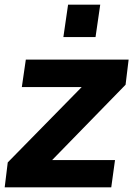

<svg xmlns="http://www.w3.org/2000/svg" viewBox="-43 -798 568 818"><path d="M364 -640 384 -778H247L227 -640ZM431 0 447 -116H179L492 -437L505 -544H67L50 -427H305L-10 -106L-23 0Z"/></svg>

Font: Plus Jakarta Sans
Style: Bold Italic
Weight: 700
Italic angle: -8°
Designer: Gumpita Rahayu
Foundry: Tokotype
Version: Version 2.071;gftools[0.9.30]